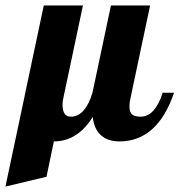

<svg xmlns="http://www.w3.org/2000/svg" viewBox="-93 -520 660 706"><path d="M-3 -164 0 -179 68 -500H212L140 -160Q137 -148 137 -135Q137 -91 167 -91Q195 -91 215 -114.5Q235 -138 247 -179L315 -500H459L387 -160Q383 -145 383 -128Q383 -108 392.5 -99.5Q402 -91 424 -91Q452 -91 472.5 -115Q493 -139 505 -179H547Q486 0 346 0Q304 0 278.5 -22.5Q253 -45 248 -90Q192 0 105 0L78 130L-73 166Z"/></svg>

Font: Lobster
Style: Regular
Weight: 400
Designer: Impallari Type
Foundry: Impallari Type
Version: Version 2.100